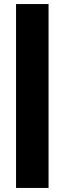

<svg xmlns="http://www.w3.org/2000/svg" viewBox="-20 -795 318 945"><path d="M219 130H59V-775H219Z"/></svg>

Font: Raleway
Style: Heavy
Weight: 900
Designer: Matt McInerney, Pablo Impallari, Rodrigo Fuenzalida
Foundry: Matt McInerney, Pablo Impallari, Rodrigo Fuenzalida
Version: Version 2.001